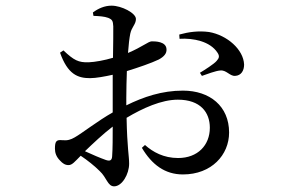

<svg xmlns="http://www.w3.org/2000/svg" viewBox="-20 -591 1040 678"><path d="M354 -26C334 -33 306 -45 280 -57C308 -84 344 -118 378 -144C378 -102 378 -68 376 -39C375 -25 369 -21 354 -26ZM426 -246C426 -276 427 -309 428 -340C467 -352 514 -368 541 -381C559 -391 569 -402 568 -417C567 -445 528 -445 516 -445C504 -445 482 -425 432 -404C434 -433 437 -457 440 -472C445 -496 460 -505 460 -524C460 -545 409 -571 374 -571C349 -571 327 -561 308 -547L310 -535C332 -534 348 -533 362 -528C376 -522 379 -518 380 -498C380 -479 380 -435 379 -387C349 -378 316 -372 293 -371C257 -370 241 -378 204 -413L192 -405C219 -329 254 -315 298 -315C319 -315 351 -321 378 -327V-194C325 -164 269 -120 244 -106C230 -98 219 -94 199 -96C179 -98 174 -92 174 -66C174 -51 179 -37 192 -24C201 -14 210 -8 222 -8C235 -8 244 -20 265 -41C289 -25 314 -5 332 13C357 36 360 67 383 67C411 67 436 24 436 -13C436 -41 429 -68 427 -175C484 -209 550 -239 608 -239C688 -239 721 -194 721 -140C721 -78 678 -33 609 -33C558 -33 520 -54 492 -79L481 -69C516 -10 562 25 626 25C727 25 789 -44 789 -123C789 -216 721 -271 626 -271C552 -271 487 -249 426 -219ZM614 -454C663 -457 722 -445 748 -405C756 -393 754 -386 745 -376C736 -365 701 -343 686 -334L693 -323C710 -329 742 -341 757 -342C779 -345 791 -322 810 -323C832 -324 842 -342 842 -363C840 -416 782 -467 718 -478C680 -483 646 -478 613 -469Z"/></svg>

Font: Source Han Serif JP Medium
Style: Regular
Weight: 500
Designer: Ryoko NISHIZUKA 西塚涼子 (kana & ideographs); Frank Grießhammer (Latin, Greek & Cyrillic); Wenlong ZHANG 张文龙 (bopomofo); San
Foundry: Adobe Systems Incorporated
Version: Version 1.001;PS 1.001;hotconv 16.6.54;makeotf.lib2.5.65590